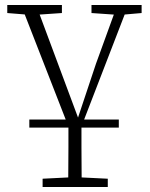

<svg xmlns="http://www.w3.org/2000/svg" viewBox="-20 -507 599 766"><path d="M97 2V-30H454V2ZM264 26 64 -487H124L295 -28L285 -19L363 -253L448 -487H492L294 26ZM9 -455V-487H227V-455L125 -448H96ZM150 239V206L270 200H288L410 206V239ZM345 -455V-487H545V-455L465 -448H446ZM252 239Q252 205 252.5 165.5Q253 126 253 80.5Q253 35 253 -14H305Q305 35 305 80.5Q305 126 305.5 165.5Q306 205 306 239Z"/></svg>

Font: Source Serif 4 Light
Style: Regular
Weight: 300
Designer: Frank Grießhammer
Foundry: Adobe Systems Incorporated
Version: Version 4.004;hotconv 1.0.116;makeotfexe 2.5.65601